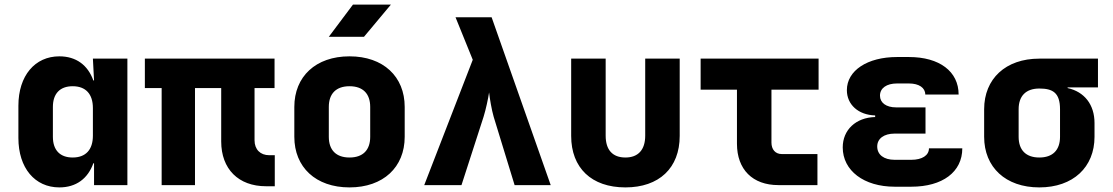

<svg xmlns="http://www.w3.org/2000/svg" viewBox="-20 -805 4840 835"><path d="M238 10C311 10 362 -28 386 -95H389V0H534V-550H384L389 -455H386C362 -522 311 -560 238 -560C132 -560 60 -476 60 -345V-205C60 -74 132 10 238 10ZM296 -120C241 -120 210 -152 210 -210V-340C210 -398 241 -430 296 -430C353 -430 384 -396 384 -335V-215C384 -154 353 -120 296 -120Z M1137 5H1175V-130H1151C1112 -130 1087 -155 1087 -195V-422H1174V-550H610V-422H683V0H828V-422H942V-190C942 -70 1017 5 1137 5Z M1410 -645H1563L1680 -785H1515ZM1500 10C1647 10 1740 -78 1740 -210V-340C1740 -472 1647 -560 1500 -560C1353 -560 1260 -472 1260 -340V-210C1260 -78 1353 10 1500 10ZM1500 -120C1442 -120 1410 -152 1410 -210V-340C1410 -398 1442 -430 1500 -430C1558 -430 1590 -398 1590 -340V-210C1590 -152 1558 -120 1500 -120Z M1825 0H1987L2083 -297C2093 -329 2103 -376 2107 -403C2110 -376 2118 -328 2127 -297L2218 0H2375L2118 -730H1961L2036 -545Z M2700 10C2846 10 2936 -74 2936 -214V-550H2786V-215C2786 -153 2755 -120 2700 -120C2644 -120 2614 -153 2614 -215V-550H2464V-214C2464 -75 2552 10 2700 10Z M3365 0H3535V-135H3380C3351 -135 3335 -156 3335 -185V-415H3540V-550H3027V-415H3185V-180C3185 -68 3253 0 3365 0Z M3943 7C4079 7 4165 -57 4165 -160H4020C4020 -129 3990 -110 3943 -110H3871C3824 -110 3795 -132 3795 -168C3795 -202 3824 -224 3871 -224H4005V-338H3877C3834 -338 3807 -358 3807 -389C3807 -422 3836 -442 3881 -442H3933C3977 -442 4004 -423 4004 -394H4149C4149 -494 4066 -557 3933 -557H3881C3752 -557 3663 -498 3663 -413C3663 -350 3713 -305 3786 -303V-296C3702 -294 3645 -240 3645 -164C3645 -63 3737 7 3871 7Z M4500 10C4647 10 4740 -78 4740 -210V-270C4740 -350 4696 -406 4623 -422V-425H4755V-550H4500C4353 -550 4260 -462 4260 -330V-210C4260 -78 4353 10 4500 10ZM4500 -120C4442 -120 4410 -152 4410 -210V-330C4410 -388 4442 -420 4500 -420C4558 -420 4590 -402 4590 -330V-210C4590 -152 4558 -120 4500 -120Z"/></svg>

Font: JetBrains Mono ExtraBold
Style: Regular
Weight: 800
Monospace: yes
Designer: Philipp Nurullin, Konstantin Bulenkov
Foundry: JetBrains
Version: Version 2.305